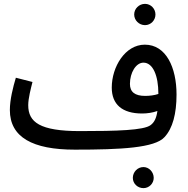

<svg xmlns="http://www.w3.org/2000/svg" viewBox="-20 -753 974 993"><path d="M730 -623C760 -623 784 -648 784 -678C784 -708 760 -733 730 -733C699 -733 674 -708 674 -678C674 -648 699 -623 730 -623ZM367 21C606 21 781 12 831 -44C873 -89 893 -165 893 -264C893 -404 839 -522 729 -522C627 -522 558 -407 558 -300C558 -213 612 -166 715 -166C741 -166 769 -170 794 -179C789 -142 778 -120 759 -106C724 -79 584 -75 393 -75C186 -75 126 -121 126 -209C126 -245 140 -297 148 -329L62 -351C47 -301 31 -237 31 -184C31 -43 149 21 367 21ZM652 -319C652 -377 683 -429 722 -429C772 -429 799 -359 799 -270V-267C778 -260 753 -257 731 -257C678 -257 652 -277 652 -319ZM722 220C751 220 775 196 775 167C775 137 751 111 722 111C691 111 667 137 667 167C667 196 691 220 722 220Z"/></svg>

Font: Noto Sans Arabic SemCond Med
Style: Regular
Weight: 500
Width: 4
Designer: Monotype Design Team, Nadine Chahine, Nizar Qandah and Khaled Hosny
Foundry: Monotype Imaging Inc.
Version: Version 2.012